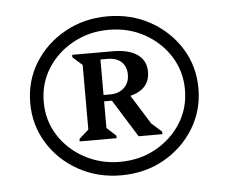

<svg xmlns="http://www.w3.org/2000/svg" viewBox="-40 -834 642 539"><g transform="rotate(-5 281.0 -565.0)"><path d="M281 -341Q215 -341 161 -371Q107 -401 75.5 -452Q44 -503 44 -565Q44 -628 75.5 -678.5Q107 -729 161 -759Q215 -789 281 -789Q348 -789 401.5 -759Q455 -729 486.5 -678.5Q518 -628 518 -565Q518 -503 486.5 -452Q455 -401 401.5 -371Q348 -341 281 -341ZM281 -379Q337 -379 382 -404Q427 -429 453.5 -471Q480 -513 480 -565Q480 -617 453.5 -659Q427 -701 382 -726Q337 -751 281 -751Q226 -751 180.5 -726Q135 -701 108.5 -659Q82 -617 82 -565Q82 -513 108.5 -471Q135 -429 180.5 -404Q226 -379 281 -379ZM173 -446V-453L200 -477V-659L173 -683V-690H288Q332 -690 356.5 -673Q381 -656 381 -624Q381 -575 326 -561L377 -479L406 -453V-446H339L273 -552H251V-477L277 -453V-446ZM251 -570H271Q294 -570 309 -584Q324 -598 324 -621Q324 -644 310 -657Q296 -670 271 -670H251Z"/></g></svg>

Font: Platypi Light
Style: Regular
Weight: 300
Designer: David Sargent
Foundry: Bolt Cutter Type
Version: Version 1.200